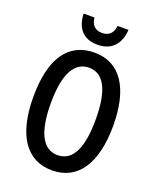

<svg xmlns="http://www.w3.org/2000/svg" viewBox="-166 -1016 925 1125"><g transform="rotate(20 296.0 -453.5)"><path d="M295 -773C380 -773 431 -825 437 -917H369C364 -871 339 -847 297 -847C253 -847 229 -872 225 -917H157C161 -824 208 -773 295 -773ZM296 10C456 10 545 -122 545 -358C545 -593 457 -724 297 -724C134 -724 47 -598 47 -359C47 -122 135 10 296 10ZM296 -85C204 -85 156 -179 156 -358C156 -536 203 -630 297 -630C389 -630 436 -538 436 -358C436 -176 389 -85 296 -85Z"/></g></svg>

Font: Kathrein 67 Medium Condensed
Style: Regular
Weight: 500
Width: 3
Designer: Lazydogs Typefoundry, based on Open Sans by Ascender Corporation
Foundry: Lazydogs Typefoundry
Version: Version 1.003;PS 001.003;hotconv 1.0.88;makeotf.lib2.5.64775